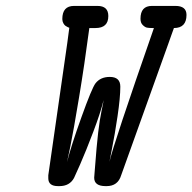

<svg xmlns="http://www.w3.org/2000/svg" viewBox="-20 -631 657 656"><path d="M145 -22V-32.2L210 -484.9Q210.9 -493.7 213.4 -510.7Q215.8 -527.8 216.8 -536.1L211.9 -538.1Q208 -540 204.1 -542.5Q200.2 -544.9 196.5 -551.5Q192.9 -558.1 192.9 -565.9Q192.9 -610.8 232.9 -610.8H313Q350.1 -610.8 350.1 -576.2Q350.1 -535.2 306.2 -535.2H285.2Q269 -412.1 250 -297.6Q231 -183.1 220.2 -129.9L209 -77.1Q222.2 -130.4 258.1 -230.2Q293.9 -330.1 306.2 -346.2Q323.2 -368.2 355 -368.2Q391.1 -368.2 391.1 -335Q391.1 -297.9 381.6 -233.9Q372.1 -169.9 362.8 -124L354 -78.1Q366.2 -134.3 505.9 -535.2H502Q488.8 -535.2 481.9 -536.6Q475.1 -538.1 467.5 -545.7Q460 -553.2 460 -566.9Q460 -610.8 499 -610.8H579.1Q617.2 -610.8 617.2 -580.1Q617.2 -535.2 574.2 -535.2Q571.3 -526.4 564.7 -508.8Q558.1 -491.2 555.2 -481.9L394 -32.2Q382.8 4.9 344.2 4.9H340.8Q301.8 4.9 301.8 -23.9L304.2 -54.2Q310.1 -133.3 315.4 -178.2Q320.8 -223.1 326.9 -252Q333 -280.8 334 -289.1Q324.2 -248 299.1 -181.6Q273.9 -115.2 253.9 -69.6Q233.9 -23.9 232.9 -22.9Q217.8 4.9 183.1 4.9H178.2Q145 4.9 145 -22Z"/></svg>

Font: CMU Typewriter Text
Style: BoldItalic
Weight: 700
Italic angle: -14.04°
Version: Version 0.7.0